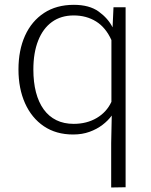

<svg xmlns="http://www.w3.org/2000/svg" viewBox="-20 -559 639 812"><path d="M450.2 233.9V46.4L452.6 -70.3Q437 -48.8 413.3 -30.8Q389.6 -12.7 358.6 -1.5Q327.6 9.8 289.1 9.8Q217.3 9.8 165.5 -25.1Q113.8 -60.1 85.9 -122.3Q58.1 -184.6 58.1 -265.1Q58.1 -346.7 85.9 -408.2Q113.8 -469.7 166.3 -504.2Q218.8 -538.6 292.5 -538.6Q357.9 -538.6 397.5 -510Q437 -481.4 456.1 -443.4L460 -528.3H511.2V232.9ZM291.5 -35.2Q347.2 -35.2 389.2 -60.1Q431.2 -85 451.2 -128.4V-389.6Q427.2 -442.9 386.2 -468.3Q345.2 -493.7 292 -493.7Q237.8 -493.7 199.7 -466.1Q161.6 -438.5 141.4 -387.2Q121.1 -335.9 121.1 -265.1Q121.1 -211.4 132.1 -168.9Q143.1 -126.5 164.8 -96.4Q186.5 -66.4 218.3 -50.8Q250 -35.2 291.5 -35.2Z"/></svg>

Font: Comme ExtraLight
Style: Regular
Weight: 250
Version: Version 1.000;gftools[0.9.27]